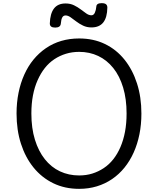

<svg xmlns="http://www.w3.org/2000/svg" viewBox="-20 -1179 1002 1218"><path d="M482 19Q391 19 318 -16.5Q245 -52 193 -116Q141 -180 113 -267Q85 -354 85 -459Q85 -528 97.5 -590Q110 -652 134 -705.5Q158 -759 192.5 -801Q227 -843 271.5 -873.5Q316 -904 369 -919.5Q422 -935 482 -935Q573 -935 645.5 -900Q718 -865 769.5 -801Q821 -737 849 -650Q877 -563 877 -459Q877 -389 864.5 -327Q852 -265 828 -211.5Q804 -158 769.5 -115.5Q735 -73 691 -43Q647 -13 594.5 3Q542 19 482 19ZM482 -66Q527 -66 565.5 -78Q604 -90 638 -112.5Q672 -135 698.5 -168.5Q725 -202 744 -246Q763 -290 773 -343Q783 -396 783 -459Q783 -551 761 -624Q739 -697 698.5 -747.5Q658 -798 603 -824Q548 -850 482 -850Q438 -850 398.5 -838Q359 -826 325 -803.5Q291 -781 264.5 -747.5Q238 -714 218.5 -670Q199 -626 189 -573.5Q179 -521 179 -459Q179 -366 201.5 -293Q224 -220 264.5 -169Q305 -118 360.5 -92Q416 -66 482 -66ZM330 -1004Q296 -1004 296 -1030Q298 -1093 322.5 -1125Q347 -1157 396 -1157Q426 -1157 449.5 -1145.5Q473 -1134 492 -1119.5Q511 -1105 527.5 -1093.5Q544 -1082 560 -1082Q574 -1082 581.5 -1098Q589 -1114 591 -1137Q592 -1159 625 -1159Q644 -1159 652.5 -1152Q661 -1145 661 -1131Q660 -1068 635 -1036.5Q610 -1005 560 -1005Q531 -1005 507 -1016.5Q483 -1028 463.5 -1043Q444 -1058 427.5 -1069.5Q411 -1081 396 -1081Q382 -1081 375 -1068.5Q368 -1056 366 -1030Q365 -1017 356 -1010.5Q347 -1004 330 -1004Z"/></svg>

Font: Playwrite DE Grund
Style: Regular
Weight: 400
Designer: Veronika Burian, José Scaglione
Foundry: TypeTogether
Version: Version 1.002